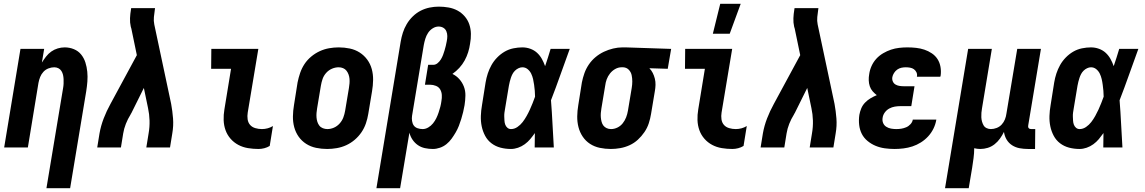

<svg xmlns="http://www.w3.org/2000/svg" viewBox="-20 -778 6040 1013"><path d="M225 215 313 -314Q315 -325 315.5 -337Q316 -349 315.5 -360.5Q315 -372 312.5 -383Q310 -394 304 -403.5Q298 -413 288 -418Q278 -423 266 -423Q251 -423 235.5 -417Q220 -411 209 -399Q198 -387 192 -372Q186 -357 183 -341L127 0H2L88 -520H213L201 -448Q211 -464 223 -479.5Q235 -495 250.5 -506Q266 -517 284.5 -522.5Q303 -528 321 -528Q347 -528 370 -518.5Q393 -509 408 -490.5Q423 -472 430.5 -448.5Q438 -425 440.5 -399.5Q443 -374 441 -348Q439 -322 435 -297L350 215Z M493 0 505 -74Q512 -114 527 -153Q542 -192 563 -230L702 -487L673 -627Q672 -630 671.5 -632Q671 -634 670 -637Q665 -659 666 -682Q667 -705 671 -728L672 -735H798L797 -728Q794 -708 792 -688Q790 -668 794 -649L883 -230Q890 -192 893 -153Q896 -114 889 -74L877 0H752L764 -74Q770 -108 769 -142Q768 -176 761 -208L739 -314L673 -181Q671 -179 670.5 -177.5Q670 -176 669 -174Q654 -150 644 -124.5Q634 -99 630 -74L618 0Z M1344 8Q1316 8 1288.5 3.5Q1261 -1 1237.5 -13.5Q1214 -26 1196.5 -46Q1179 -66 1170 -91Q1161 -116 1160 -144Q1159 -172 1164 -201L1199 -415H1094L1095 -520H1343L1287 -184Q1284 -166 1286.5 -148.5Q1289 -131 1299.5 -119Q1310 -107 1327 -102Q1344 -97 1362 -97Q1377 -97 1392 -101Q1407 -105 1420 -113L1403 -8Q1390 0 1374.5 4Q1359 8 1344 8Z M1706 8Q1676 8 1647.5 2Q1619 -4 1595.5 -19Q1572 -34 1556 -56.5Q1540 -79 1532.5 -106.5Q1525 -134 1525.5 -164Q1526 -194 1531 -223L1550 -343Q1555 -368 1563.5 -393Q1572 -418 1586.5 -440Q1601 -462 1622 -479.5Q1643 -497 1667 -508Q1691 -519 1716.5 -523.5Q1742 -528 1767 -528Q1797 -528 1825.5 -522Q1854 -516 1877.5 -501Q1901 -486 1917.5 -463.5Q1934 -441 1941.5 -413.5Q1949 -386 1948.5 -356Q1948 -326 1943 -297L1923 -177Q1919 -152 1910.5 -127Q1902 -102 1887 -80Q1872 -58 1851.5 -40.5Q1831 -23 1807 -12Q1783 -1 1757 3.5Q1731 8 1706 8ZM1707 -97Q1725 -97 1742 -104.5Q1759 -112 1772 -126.5Q1785 -141 1791.5 -158.5Q1798 -176 1801 -194L1821 -314Q1823 -326 1824 -338Q1825 -350 1824 -362Q1823 -374 1819 -385Q1815 -396 1808 -405Q1801 -414 1790 -418.5Q1779 -423 1767 -423Q1749 -423 1731.5 -415.5Q1714 -408 1701 -393.5Q1688 -379 1682 -361.5Q1676 -344 1673 -326L1653 -206Q1651 -194 1650 -182Q1649 -170 1650 -158Q1651 -146 1654.5 -135Q1658 -124 1665 -115Q1672 -106 1683.5 -101.5Q1695 -97 1707 -97Z M1966 215 2094 -558Q2098 -582 2105.5 -605.5Q2113 -629 2126 -651Q2139 -673 2158 -691.5Q2177 -710 2199.5 -721.5Q2222 -733 2246.5 -738Q2271 -743 2295 -743Q2321 -743 2346.5 -738.5Q2372 -734 2393.5 -722.5Q2415 -711 2431.5 -692Q2448 -673 2456 -649.5Q2464 -626 2464.5 -599.5Q2465 -573 2460 -547Q2457 -525 2450 -502.5Q2443 -480 2431.5 -459Q2420 -438 2403.5 -420Q2387 -402 2367 -388Q2388 -378 2403.5 -360.5Q2419 -343 2427.5 -321Q2436 -299 2435.5 -273.5Q2435 -248 2431 -223Q2428 -205 2423.5 -186.5Q2419 -168 2413.5 -150Q2408 -132 2401 -114Q2394 -96 2384 -79Q2374 -62 2362.5 -46Q2351 -30 2335.5 -17.5Q2320 -5 2301 1.5Q2282 8 2264 8Q2242 8 2221.5 3.5Q2201 -1 2184.5 -12.5Q2168 -24 2156.5 -41Q2145 -58 2140 -78L2091 215ZM2210 -97Q2225 -97 2239.5 -105.5Q2254 -114 2264.5 -127Q2275 -140 2282 -154.5Q2289 -169 2294 -184Q2299 -199 2303 -214Q2307 -229 2309 -245Q2312 -261 2311 -277Q2310 -293 2302.5 -306Q2295 -319 2280 -325Q2265 -331 2249 -331H2222L2239 -436H2266Q2278 -436 2288.5 -444.5Q2299 -453 2306 -464.5Q2313 -476 2317.5 -488Q2322 -500 2325.5 -512Q2329 -524 2332 -536Q2335 -548 2337 -560Q2340 -574 2340 -587.5Q2340 -601 2335 -613Q2330 -625 2319 -631.5Q2308 -638 2294 -638Q2278 -638 2263 -628.5Q2248 -619 2238.5 -604.5Q2229 -590 2224 -573.5Q2219 -557 2216 -541L2154 -167Q2152 -154 2154 -140Q2156 -126 2163 -116Q2170 -106 2183 -101.5Q2196 -97 2210 -97Z M2676 8Q2647 8 2620.5 1Q2594 -6 2573 -22Q2552 -38 2539.5 -61.5Q2527 -85 2521.5 -111.5Q2516 -138 2517 -166.5Q2518 -195 2523 -223L2542 -343Q2546 -367 2553.5 -390Q2561 -413 2573 -434.5Q2585 -456 2603 -474.5Q2621 -493 2642.5 -505.5Q2664 -518 2688.5 -523Q2713 -528 2736 -528Q2758 -528 2778.5 -520.5Q2799 -513 2814 -499Q2829 -485 2839 -467Q2849 -449 2856 -429Q2864 -452 2871 -474.5Q2878 -497 2885 -520H2986Q2961 -452 2937 -384Q2913 -316 2887 -249Q2892 -187 2895 -124.5Q2898 -62 2902 0H2801Q2801 -19 2801.5 -38Q2802 -57 2802 -76Q2790 -59 2777.5 -44Q2765 -29 2748.5 -17Q2732 -5 2713 1.5Q2694 8 2676 8ZM2676 -97Q2694 -97 2710 -108Q2726 -119 2737.5 -134Q2749 -149 2758.5 -166Q2768 -183 2775.5 -199.5Q2783 -216 2790 -233.5Q2797 -251 2803 -268Q2803 -284 2801.5 -299.5Q2800 -315 2798 -330.5Q2796 -346 2792.5 -361Q2789 -376 2782.5 -389.5Q2776 -403 2764 -413Q2752 -423 2736 -423Q2726 -423 2715.5 -418Q2705 -413 2697 -405Q2689 -397 2684 -387.5Q2679 -378 2675.5 -367.5Q2672 -357 2669.5 -347Q2667 -337 2665 -326L2645 -206Q2643 -195 2641.5 -184Q2640 -173 2640.5 -162.5Q2641 -152 2641.5 -141.5Q2642 -131 2645.5 -121Q2649 -111 2657 -104Q2665 -97 2676 -97Z M3203 8Q3173 8 3144.5 2Q3116 -4 3093 -19Q3070 -34 3054.5 -57Q3039 -80 3032 -107.5Q3025 -135 3025.5 -164.5Q3026 -194 3031 -223L3050 -343Q3055 -368 3063.5 -392Q3072 -416 3087 -438Q3102 -460 3122.5 -477Q3143 -494 3166.5 -505Q3190 -516 3215 -522Q3240 -528 3264 -528H3281L3521 -520L3503 -415L3406 -418Q3417 -407 3424 -393Q3431 -379 3435 -363Q3439 -347 3438.5 -330Q3438 -313 3435 -297L3415 -177Q3411 -152 3403 -127.5Q3395 -103 3380 -81Q3365 -59 3345.5 -41Q3326 -23 3302 -12Q3278 -1 3252.5 3.5Q3227 8 3203 8ZM3204 -97Q3221 -97 3237.5 -105Q3254 -113 3265.5 -127.5Q3277 -142 3283.5 -159Q3290 -176 3293 -194L3313 -314Q3316 -331 3316 -348.5Q3316 -366 3312.5 -382Q3309 -398 3297.5 -410Q3286 -422 3268 -423H3259Q3242 -423 3226 -414Q3210 -405 3198.5 -390.5Q3187 -376 3181 -359.5Q3175 -343 3173 -326L3153 -206Q3151 -194 3150 -182Q3149 -170 3150 -158.5Q3151 -147 3154 -135.5Q3157 -124 3163.5 -115.5Q3170 -107 3180.5 -102Q3191 -97 3204 -97Z M3844 8Q3816 8 3788.5 3.5Q3761 -1 3737.5 -13.5Q3714 -26 3696.5 -46Q3679 -66 3670 -91Q3661 -116 3660 -144Q3659 -172 3664 -201L3699 -415H3594L3595 -520H3843L3787 -184Q3784 -166 3786.5 -148.5Q3789 -131 3799.5 -119Q3810 -107 3827 -102Q3844 -97 3862 -97Q3877 -97 3892 -101Q3907 -105 3920 -113L3903 -8Q3890 0 3874.5 4Q3859 8 3844 8ZM3741 -600 3780 -758H3888L3830 -600Z M3993 0 4005 -74Q4012 -114 4027 -153Q4042 -192 4063 -230L4202 -487L4173 -627Q4172 -630 4171.5 -632Q4171 -634 4170 -637Q4165 -659 4166 -682Q4167 -705 4171 -728L4172 -735H4298L4297 -728Q4294 -708 4292 -688Q4290 -668 4294 -649L4383 -230Q4390 -192 4393 -153Q4396 -114 4389 -74L4377 0H4252L4264 -74Q4270 -108 4269 -142Q4268 -176 4261 -208L4239 -314L4173 -181Q4171 -179 4170.5 -177.5Q4170 -176 4169 -174Q4154 -150 4144 -124.5Q4134 -99 4130 -74L4118 0Z M4700 8Q4674 8 4648.5 4.5Q4623 1 4600 -8.5Q4577 -18 4557.5 -34Q4538 -50 4527 -71.5Q4516 -93 4513 -119Q4510 -145 4514 -172Q4517 -189 4524 -206Q4531 -223 4544 -236.5Q4557 -250 4573 -259.5Q4589 -269 4606 -276Q4594 -285 4584 -296.5Q4574 -308 4569 -323Q4564 -338 4563.5 -354.5Q4563 -371 4566 -387Q4569 -409 4578.5 -430Q4588 -451 4603.5 -468Q4619 -485 4639.5 -497Q4660 -509 4681 -516Q4702 -523 4724 -525.5Q4746 -528 4767 -528Q4791 -528 4813.5 -525.5Q4836 -523 4857 -516Q4878 -509 4896.5 -496.5Q4915 -484 4926.5 -466Q4938 -448 4942 -425.5Q4946 -403 4943 -380L4941 -373H4817L4818 -375Q4820 -387 4815 -397Q4810 -407 4801.5 -413Q4793 -419 4781.5 -421Q4770 -423 4759 -423Q4747 -423 4735.5 -420.5Q4724 -418 4714 -411Q4704 -404 4697 -393Q4690 -382 4688 -371Q4686 -359 4690.5 -348.5Q4695 -338 4704 -332.5Q4713 -327 4724 -325Q4735 -323 4747 -323H4805L4788 -218H4730Q4716 -218 4701 -215.5Q4686 -213 4672 -205.5Q4658 -198 4648.5 -185Q4639 -172 4637 -158Q4634 -143 4639 -130Q4644 -117 4655.5 -109.5Q4667 -102 4681 -99.5Q4695 -97 4709 -97Q4722 -97 4735 -99Q4748 -101 4761 -106.5Q4774 -112 4784 -123Q4794 -134 4796 -147H4920V-146Q4916 -122 4905 -99.5Q4894 -77 4877 -58.5Q4860 -40 4838.5 -26.5Q4817 -13 4794 -5.5Q4771 2 4747 5Q4723 8 4700 8Z M4966 215 5088 -520H5213L5161 -206Q5159 -195 5158 -183Q5157 -171 5157.5 -159.5Q5158 -148 5161 -137Q5164 -126 5169.5 -116.5Q5175 -107 5185.5 -102Q5196 -97 5208 -97Q5223 -97 5238.5 -103Q5254 -109 5265 -121Q5276 -133 5282 -148Q5288 -163 5290 -179L5347 -520H5472L5405 -117Q5404 -113 5404.5 -109Q5405 -105 5407.5 -102Q5410 -99 5414 -98Q5418 -97 5422 -97H5442L5441 8H5404Q5381 8 5359.5 4Q5338 0 5320 -11.5Q5302 -23 5291 -41.5Q5280 -60 5277 -82Q5268 -64 5256 -47Q5244 -30 5227.5 -17Q5211 -4 5191.5 2Q5172 8 5152 8Q5144 8 5136 7Q5128 6 5120 4Q5120 30 5116.5 56Q5113 82 5109 108L5091 215Z M5676 8Q5647 8 5620.5 1Q5594 -6 5573 -22Q5552 -38 5539.5 -61.5Q5527 -85 5521.5 -111.5Q5516 -138 5517 -166.5Q5518 -195 5523 -223L5542 -343Q5546 -367 5553.5 -390Q5561 -413 5573 -434.5Q5585 -456 5603 -474.5Q5621 -493 5642.5 -505.5Q5664 -518 5688.5 -523Q5713 -528 5736 -528Q5758 -528 5778.5 -520.5Q5799 -513 5814 -499Q5829 -485 5839 -467Q5849 -449 5856 -429Q5864 -452 5871 -474.5Q5878 -497 5885 -520H5986Q5961 -452 5937 -384Q5913 -316 5887 -249Q5892 -187 5895 -124.5Q5898 -62 5902 0H5801Q5801 -19 5801.5 -38Q5802 -57 5802 -76Q5790 -59 5777.5 -44Q5765 -29 5748.5 -17Q5732 -5 5713 1.5Q5694 8 5676 8ZM5676 -97Q5694 -97 5710 -108Q5726 -119 5737.5 -134Q5749 -149 5758.5 -166Q5768 -183 5775.5 -199.5Q5783 -216 5790 -233.5Q5797 -251 5803 -268Q5803 -284 5801.5 -299.5Q5800 -315 5798 -330.5Q5796 -346 5792.5 -361Q5789 -376 5782.5 -389.5Q5776 -403 5764 -413Q5752 -423 5736 -423Q5726 -423 5715.5 -418Q5705 -413 5697 -405Q5689 -397 5684 -387.5Q5679 -378 5675.5 -367.5Q5672 -357 5669.5 -347Q5667 -337 5665 -326L5645 -206Q5643 -195 5641.5 -184Q5640 -173 5640.5 -162.5Q5641 -152 5641.5 -141.5Q5642 -131 5645.5 -121Q5649 -111 5657 -104Q5665 -97 5676 -97Z"/></svg>

Font: Iosevka Term Curly XBd Obl
Style: Regular
Weight: 800
Italic angle: -9°
Designer: Belleve Invis
Foundry: Belleve Invis
Version: Version 32.3.0